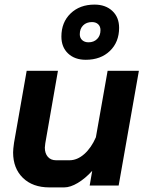

<svg xmlns="http://www.w3.org/2000/svg" viewBox="-20 -807 638 835"><path d="M37 -144Q37 -158 41 -186L96 -499H232L177 -184Q175 -170 175 -165Q175 -140 188 -125Q201 -110 224 -110H282Q316 -110 346.5 -137Q377 -164 397 -210L448 -499H584L496 0H370L381 -64Q351 -31 318.5 -11.5Q286 8 259 8H195Q122 8 79.5 -33.5Q37 -75 37 -144ZM247 -648Q247 -710 287 -748.5Q327 -787 391 -787Q439 -787 468.5 -759.5Q498 -732 498 -686Q498 -624 458 -585.5Q418 -547 353 -547Q305 -547 276 -574.5Q247 -602 247 -648ZM417 -676Q417 -692 407 -701.5Q397 -711 380 -711Q356 -711 341.5 -696.5Q327 -682 327 -658Q327 -642 337.5 -632.5Q348 -623 365 -623Q388 -623 402.5 -637.5Q417 -652 417 -676Z"/></svg>

Font: Bai Jamjuree
Style: Bold Italic
Weight: 700
Italic angle: -10°
Designer: Katatrad Aksorn Co.,Ltd.
Foundry: Cadson Demak Co.,Ltd.
Version: Version 1.000; ttfautohint (v1.6)